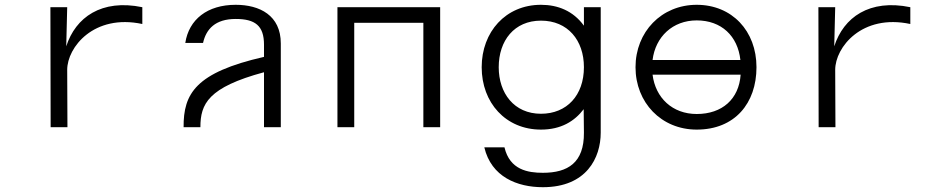

<svg xmlns="http://www.w3.org/2000/svg" viewBox="-20 -530 3880 800"><path d="M573 -430V-500C403 -535 295 -458 256 -337L260 -500H190L191 0H261L260 -239C260 -333 371 -473 573 -430Z M752 -351H826C839 -409 877 -451 962 -451C1043 -451 1080 -423 1080 -344V-293C795 -228 744 -140 745 0H815C815 -97 847 -166 1080 -229V0H1150V-349C1150 -466 1062 -510 962 -510C844 -510 767 -449 752 -351Z M1814 -500H1386V0H1456V-435H1744V0H1814Z M1987 -250C1987 -102 2087 10 2234 10C2318 10 2374 -25 2412 -75L2413 23C2414 148 2346 190 2242 190C2180 190 2104 178 2082 84H1998C2027 207 2135 250 2242 250C2424 250 2483 127 2483 23V-500H2413V-423C2368 -485 2304 -510 2234 -510C2087 -510 1987 -397 1987 -250ZM2058 -250C2058 -361 2123 -444 2234 -444C2346 -444 2413 -362 2413 -250C2413 -133 2342 -56 2234 -56C2122 -56 2058 -142 2058 -250Z M2628 -250C2628 -103 2735 10 2883 10C3042 10 3132 -100 3132 -250C3132 -401 3030 -510 2883 -510C2736 -510 2628 -397 2628 -250ZM2699 -219H3066C3059 -117 2989 -55 2883 -55C2782 -55 2711 -122 2699 -219ZM2699 -280C2711 -377 2783 -445 2883 -445C2986 -445 3054 -380 3065 -280Z M3773 -430V-500C3603 -535 3495 -458 3456 -337L3460 -500H3390L3391 0H3461L3460 -239C3460 -333 3571 -473 3773 -430Z"/></svg>

Font: altertype_V2
Style: Regular
Weight: 400
Designer: Simon Renaud
Version: Version 2.001;Glyphs 3.1.2 (3151)